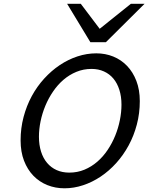

<svg xmlns="http://www.w3.org/2000/svg" viewBox="-20 -996 794 1028"><path d="M728.5 -454.6Q728.5 -389.2 712.6 -329.1Q696.8 -269 668.7 -217.3Q640.6 -165.5 602.3 -123Q564 -80.6 519 -50.5Q474.1 -20.5 424.8 -4.2Q375.5 12.2 325.2 12.2Q276.4 12.2 233.6 -4.9Q190.9 -22 158.9 -54.9Q127 -87.9 108.6 -135.5Q90.3 -183.1 90.3 -244.1Q90.3 -309.6 106.2 -369.6Q122.1 -429.7 150.1 -481.4Q178.2 -533.2 216.8 -575.4Q255.4 -617.7 300.3 -647.7Q345.2 -677.7 395 -694.1Q444.8 -710.4 495.6 -710.4Q543.9 -710.4 586.2 -693.4Q628.4 -676.3 660.2 -643.3Q691.9 -610.4 710.2 -562.7Q728.5 -515.1 728.5 -454.6ZM351.1 -71.8Q394.5 -71.8 432.4 -87.6Q470.2 -103.5 501.2 -130.4Q532.2 -157.2 556.4 -193.4Q580.6 -229.5 596.9 -269.8Q613.3 -310.1 621.8 -352.8Q630.4 -395.5 630.4 -435.5Q630.4 -479.5 619.1 -514.9Q607.9 -550.3 587.2 -575.2Q566.4 -600.1 536.6 -613.5Q506.8 -627 470.2 -627Q426.8 -627 388.9 -611.3Q351.1 -595.7 319.8 -568.8Q288.6 -542 264.2 -506.1Q239.7 -470.2 222.9 -429.9Q206.1 -389.6 197.3 -346.9Q188.5 -304.2 188.5 -264.2Q188.5 -220.2 199.7 -184.6Q210.9 -148.9 232.2 -123.8Q253.4 -98.6 283.4 -85.2Q313.5 -71.8 351.1 -71.8ZM412.6 -975.6 513.7 -841.8 680.7 -975.6H753.9L546.9 -770H463.9L339.4 -975.6Z"/></svg>

Font: Andika New Basic
Style: Italic
Weight: 400
Italic angle: -14°
Designer: Victor Gaultney, Annie Olsen, Julie Remington, Don Collingsworth, Eric Hays
Foundry: SIL International
Version: Version 5.500